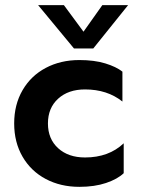

<svg xmlns="http://www.w3.org/2000/svg" viewBox="-20 -715 548 745"><path d="M288 10Q215 10 157.5 -20.5Q100 -51 67.5 -107Q35 -163 35 -236Q35 -309 67.5 -365Q100 -421 157.5 -451.5Q215 -482 288 -482Q346 -482 388.5 -469Q431 -456 455 -437V-321Q396 -368 310 -368Q245 -368 205.5 -332Q166 -296 166 -236Q166 -176 205.5 -140Q245 -104 310 -104Q402 -104 460 -159V-43Q436 -20 391.5 -5Q347 10 288 10ZM267 -527 128 -695H228L304 -592L377 -695H477L342 -527Z"/></svg>

Font: Madhuban SemiBold
Style: Regular
Weight: 600
Designer: jaikishan Patel
Foundry: MagicType
Version: Version 1.000